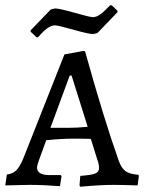

<svg xmlns="http://www.w3.org/2000/svg" viewBox="-22 -700 548 727"><path d="M499 2 504 -34 502 -38C479.3 -40 462.8 -44.8 452.5 -52.5C442.2 -60.2 433.7 -73.7 427 -93C389 -200.3 346.7 -338 300 -506L293 -507L222 -494L65 -97C56.3 -77 47.7 -62.8 39 -54.5C30.3 -46.2 18.7 -41 4 -39L-2 2L90 0C126 0 164.3 1.7 205 5L211 -33L208 -37H165C133.7 -37 118 -47 118 -67C118 -73 129.7 -107 153 -169C191 -173 225.3 -175 256 -175C286.7 -175 308.7 -174.7 322 -174L346 -97C350.7 -85 353 -74 353 -64C353 -54 348.2 -47 338.5 -43C328.8 -39 310 -36 282 -34L279 2L282 7C334.7 2.3 376.7 0 408 0C428 0 458.3 0.7 499 2ZM237 -216H169L242 -414H249L310 -220C284.7 -217.3 260.3 -216 237 -216ZM261 -651.5C222.3 -662.5 197.3 -668 186 -668L170 -664L94 -585V-580L116 -559H122L132 -570C152.7 -592.7 170.7 -604 186 -604C194 -604 217.3 -598.5 256 -587.5C294.7 -576.5 319.7 -571 331 -571L347 -575L423 -654V-659L401 -680H395L384 -669C362.7 -646.3 344.7 -635 330 -635C322.7 -635 299.7 -640.5 261 -651.5Z"/></svg>

Font: Alegreya SC
Style: Regular
Weight: 400
Designer: Juan Pablo del Peral
Foundry: Juan Pablo del Peral
Version: Version 1.003